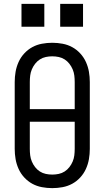

<svg xmlns="http://www.w3.org/2000/svg" viewBox="-20 -964 540 992"><path d="M250 8Q223 8 196.5 3Q170 -2 147 -14.5Q124 -27 105.5 -47Q87 -67 76 -91.5Q65 -116 60.5 -142Q56 -168 56 -195V-540Q56 -567 60.5 -593Q65 -619 76 -643.5Q87 -668 105.5 -688Q124 -708 147 -720.5Q170 -733 196.5 -738Q223 -743 250 -743Q277 -743 303.5 -738Q330 -733 353 -720.5Q376 -708 394.5 -688Q413 -668 424 -643.5Q435 -619 439.5 -593Q444 -567 444 -540V-195Q444 -168 439.5 -142Q435 -116 424 -91.5Q413 -67 394.5 -47Q376 -27 353 -14.5Q330 -2 303.5 3Q277 8 250 8ZM366 -400V-540Q366 -557 364 -573.5Q362 -590 355.5 -605.5Q349 -621 338.5 -634.5Q328 -648 314 -657Q300 -666 283.5 -669.5Q267 -673 250 -673Q233 -673 216.5 -669.5Q200 -666 186 -657Q172 -648 161.5 -634.5Q151 -621 144.5 -605.5Q138 -590 136 -573.5Q134 -557 134 -540V-400ZM250 -62Q267 -62 283.5 -65.5Q300 -69 314 -78Q328 -87 338.5 -100.5Q349 -114 355.5 -129.5Q362 -145 364 -161.5Q366 -178 366 -195V-335H134V-195Q134 -178 136 -161.5Q138 -145 144.5 -129.5Q151 -114 161.5 -100.5Q172 -87 186 -78Q200 -69 216.5 -65.5Q233 -62 250 -62ZM291 -826V-944H409V-826ZM91 -826V-944H209V-826Z"/></svg>

Font: Iosevka Fuck
Style: Regular
Weight: 400
Monospace: yes
Designer: Belleve Invis
Foundry: Belleve Invis
Version: Version 28.0.7; ttfautohint (v1.8.3)